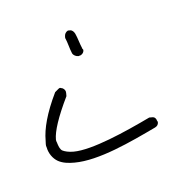

<svg xmlns="http://www.w3.org/2000/svg" viewBox="-27 -339 164 171"><g transform="rotate(-5 55.5 -254.0)"><path d="M27.3 -263.2H26.9C25.9 -263.2 26.9 -262.7 25.9 -262.7C24.9 -261.7 23.4 -260.7 22.5 -259.8C13.7 -241.7 10.3 -228 10.3 -217.8C10.3 -215.3 9.8 -213.4 10.7 -211.4C11.7 -206.1 15.1 -201.2 19.5 -198.7C23.9 -196.3 28.8 -195.8 34.2 -195.8C56.2 -195.8 85.9 -210 108.4 -220.7C110.4 -221.7 111.3 -223.1 111.3 -225.1C111.3 -226.1 110.4 -226.6 110.4 -227.5C109.4 -229.5 108.4 -230 106.4 -230H104C81.5 -219.2 50.8 -205.6 34.2 -205.6C29.8 -205.6 26.4 -206.5 24.4 -207.5C22.5 -208.5 21.5 -210.9 20.5 -213.9C20.5 -214.8 19.5 -215.8 19.5 -217.8C19.5 -225.1 23.4 -237.3 32.2 -255.4V-258.3C32.2 -260.3 31.2 -261.7 29.3 -262.7C28.3 -262.7 28.3 -263.2 27.3 -263.2ZM40.5 -313.5H38.6C36.6 -312.5 35.6 -310.5 35.6 -308.6V-307.1C37.6 -302.7 38.6 -297.4 40.5 -293C41.5 -291 43.9 -290 45.9 -290C46.9 -290 46.9 -290.5 47.9 -290.5C49.8 -291.5 50.8 -293 50.8 -294.9C50.8 -295.9 49.8 -295.9 49.8 -296.9C47.9 -301.3 46.9 -305.7 44.9 -310.1C43.9 -312 42.5 -313.5 40.5 -313.5Z"/></g></svg>

Font: Oshawa
Style: Regular
Weight: 400
Designer: Sadat Fauzi
Foundry: Intuisi Creative
Version: Version 001.000